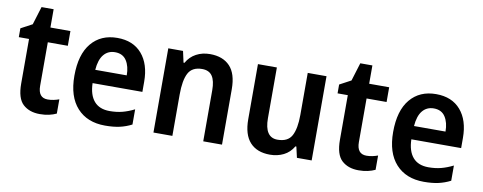

<svg xmlns="http://www.w3.org/2000/svg" viewBox="-59 -935 3066 1219"><g transform="rotate(10 1474.0 -325.5)"><path d="M266 -90Q285 -90 304 -94Q323 -98 339 -104V-12Q318 -2 291.5 4Q265 10 232 10Q165 10 124 -27.5Q83 -65 83 -161V-448H17V-505L90 -544L126 -661H204V-543H333V-448H204V-167Q204 -90 266 -90Z M635 -552Q737 -552 793.5 -486.5Q850 -421 850 -307V-242H529Q531 -166 565.5 -126Q600 -86 666 -86Q710 -86 747 -95.5Q784 -105 824 -125V-27Q787 -8 747 1Q707 10 653 10Q538 10 472.5 -62Q407 -134 407 -268Q407 -406 468 -479Q529 -552 635 -552ZM636 -460Q591 -460 563.5 -427Q536 -394 531 -328H734Q734 -386 710 -423Q686 -460 636 -460Z M1232 -553Q1315 -553 1360.5 -505Q1406 -457 1406 -357V0H1285V-329Q1285 -390 1264.5 -420.5Q1244 -451 1199 -451Q1135 -451 1110.5 -405Q1086 -359 1086 -266V0H964V-543H1059L1075 -470H1081Q1104 -511 1143.5 -532Q1183 -553 1232 -553Z M1984 -543V0H1889L1873 -70H1867Q1843 -29 1803.5 -9.5Q1764 10 1716 10Q1632 10 1587 -39.5Q1542 -89 1542 -188V-543H1664V-216Q1664 -92 1747 -92Q1814 -92 1838.5 -138Q1863 -184 1863 -272V-543Z M2321 -90Q2340 -90 2359 -94Q2378 -98 2394 -104V-12Q2373 -2 2346.5 4Q2320 10 2287 10Q2220 10 2179 -27.5Q2138 -65 2138 -161V-448H2072V-505L2145 -544L2181 -661H2259V-543H2388V-448H2259V-167Q2259 -90 2321 -90Z M2690 -552Q2792 -552 2848.5 -486.5Q2905 -421 2905 -307V-242H2584Q2586 -166 2620.5 -126Q2655 -86 2721 -86Q2765 -86 2802 -95.5Q2839 -105 2879 -125V-27Q2842 -8 2802 1Q2762 10 2708 10Q2593 10 2527.5 -62Q2462 -134 2462 -268Q2462 -406 2523 -479Q2584 -552 2690 -552ZM2691 -460Q2646 -460 2618.5 -427Q2591 -394 2586 -328H2789Q2789 -386 2765 -423Q2741 -460 2691 -460Z"/></g></svg>

Font: Noto Sans Georgian SemiCondensed SemiBold
Style: Regular
Weight: 600
Width: 4
Designer: Monotype Design Team, Akaki Razmadze
Foundry: Google LLC
Version: Version 2.005; ttfautohint (v1.8.4.7-5d5b)